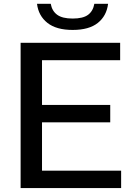

<svg xmlns="http://www.w3.org/2000/svg" viewBox="-20 -958 680 978"><path d="M194 -88.5H597V0H85V-740H592V-651.5H194V-423.5H541.5V-335H194ZM168.5 -938.5H238.5Q245 -902 271.2 -882.8Q297.5 -863.5 350 -863.5Q403 -863.5 428.5 -882.5Q454 -901.5 460.5 -938.5H530.5Q523 -877 478.2 -841.2Q433.5 -805.5 350 -805.5Q267 -805.5 221.5 -841.5Q176 -877.5 168.5 -938.5Z"/></svg>

Font: Encode Sans Semi Expanded Medium
Style: Regular
Weight: 500
Width: 6
Designer: Multiple Designers
Foundry: Impallari Type
Version: Version 2.000